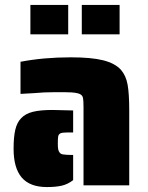

<svg xmlns="http://www.w3.org/2000/svg" viewBox="-20 -750 598 777"><path d="M318 -316Q318 -342 316 -353Q314 -364 304 -369Q295 -374 270 -376Q255 -377 205 -377Q157 -377 116 -373L63 -370V-500Q157 -518 266 -518Q350 -518 397.5 -506Q445 -494 469 -468Q490 -444 496.5 -407Q503 -370 503 -304V0H318ZM35 -148Q35 -196 42 -225.5Q49 -255 66 -272Q83 -290 113 -297.5Q143 -305 192 -305L276 -303V-214H266Q243 -214 236 -213Q216 -212 215 -194Q214 -188 214 -169Q214 -154 215.5 -146Q217 -138 221 -133Q226 -126 236 -125Q250 -123 266 -123H276V-21Q254 -4 229.5 1.5Q205 7 170 7Q101 7 68 -31.5Q35 -70 35 -148ZM103 -730H256V-611H103ZM311 -730H464V-611H311Z"/></svg>

Font: Saira Stencil
Style: Regular
Weight: 400
Designer: Hector Gatti with collaboration of the Omnibus-Type team
Foundry: Omnibus-Type
Version: Version 1.003